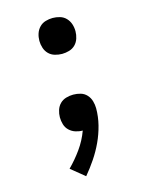

<svg xmlns="http://www.w3.org/2000/svg" viewBox="-113 -598 676 883"><g transform="rotate(-15 225.0 -156.5)"><path d="M225 -357Q208 -357 191 -362Q174 -367 162 -379Q150 -391 144.5 -408Q139 -425 139 -442Q139 -460 144.5 -476.5Q150 -493 162 -505.5Q174 -518 191 -523Q208 -528 225 -528Q242 -528 259 -523Q276 -518 288 -505.5Q300 -493 305.5 -476.5Q311 -460 311 -442Q311 -425 305.5 -408Q300 -391 288 -379Q276 -367 259 -362Q242 -357 225 -357ZM186 215 121 162Q154 129 181.5 90.5Q209 52 225 8H224Q207 8 190.5 2.5Q174 -3 161.5 -15Q149 -27 144 -44Q139 -61 139 -78Q139 -95 144.5 -112Q150 -129 162 -141Q174 -153 191 -158Q208 -163 225 -163Q243 -163 260 -158Q277 -153 289 -140Q301 -127 306 -109.5Q311 -92 311 -75Q311 -35 301 4.5Q291 44 274 80.5Q257 117 234.5 150.5Q212 184 186 215Z"/></g></svg>

Font: Iosevka Etoile Medium
Style: Regular
Weight: 500
Designer: Belleve Invis
Foundry: Belleve Invis
Version: Version 22.1.2; ttfautohint (v1.8.4)